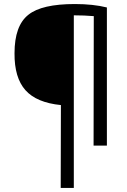

<svg xmlns="http://www.w3.org/2000/svg" viewBox="-20 -722 630 952"><path d="M510 0H444L445 -642Q398 -646 346 -646V210H281L282 -201Q161 -213 106 -275Q51 -337 52 -458Q52 -595 121 -649Q187 -702 351 -702Q442 -702 510 -685Z"/></svg>

Font: Taylor Sans
Style: Regular
Weight: 400
Italic angle: -8°
Designer: Natanael Gama
Version: Version 1.001 September 8, 2015